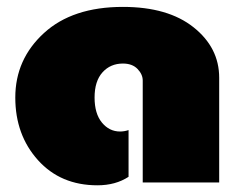

<svg xmlns="http://www.w3.org/2000/svg" viewBox="-20 -537 698 565"><path d="M25 -250Q25 -362.5 109.2 -439.6Q193.3 -516.7 341.7 -516.7Q474.2 -516.7 549.6 -456.7Q625 -396.7 625 -308.3V0H400V-300Q400 -318.3 384.6 -334.2Q369.2 -350 341.7 -350Q305 -350 281.7 -324.2Q258.3 -298.3 258.3 -250Q258.3 -202.5 280 -176.2Q301.7 -150 333.3 -150Q345.8 -150 358.3 -154.2V-16.7Q320 8.3 266.7 8.3Q158.3 8.3 91.7 -65.8Q25 -140 25 -250Z"/></svg>

Font: BoonTook
Style: Regular
Weight: 400
Designer: Sungsit Sawaiwan
Foundry: FontUni
Version: Version 3.0